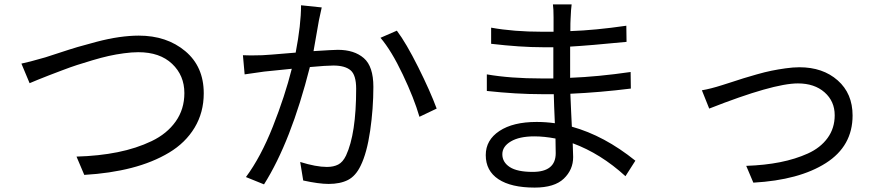

<svg xmlns="http://www.w3.org/2000/svg" viewBox="-20 -811 4040 871"><path d="M114.3 -433.6 77.1 -522.5Q107.4 -528.3 185.5 -550.8Q192.4 -552.7 245.6 -570.3Q298.8 -587.9 332 -597.7Q365.2 -607.4 418.9 -621.6Q472.7 -635.7 520.5 -642.6Q568.4 -649.4 609.4 -649.4Q736.3 -649.4 820.3 -579.1Q904.3 -508.8 904.3 -387.7Q904.3 -300.8 862.8 -231.9Q821.3 -163.1 747.1 -118.7Q672.9 -74.2 576.2 -49.3Q479.5 -24.4 362.3 -17.6L327.1 -100.6Q428.7 -103.5 513.7 -120.6Q598.6 -137.7 668 -170.9Q737.3 -204.1 776.9 -259.8Q816.4 -315.4 816.4 -388.7Q816.4 -468.8 760.7 -521.5Q705.1 -574.2 607.4 -574.2Q578.1 -574.2 542 -569.3Q505.9 -564.5 473.1 -557.1Q440.4 -549.8 399.4 -537.6Q358.4 -525.4 329.6 -516.1Q300.8 -506.8 261.2 -491.7Q221.7 -476.6 202.1 -469.2Q182.6 -461.9 150.4 -448.7Q118.2 -435.5 114.3 -433.6Z M1345.7 -787.1 1439.5 -777.3Q1432.6 -746.1 1426.8 -718.8Q1408.2 -609.4 1402.3 -579.1Q1494.1 -585 1512.7 -585Q1586.9 -585 1630.4 -547.4Q1673.8 -509.8 1673.8 -417Q1673.8 -318.4 1659.2 -217.8Q1644.5 -117.2 1616.2 -59.6Q1593.8 -12.7 1558.6 5.4Q1523.4 23.4 1470.7 23.4Q1426.8 23.4 1355.5 7.8L1341.8 -76.2Q1414.1 -53.7 1462.9 -53.7Q1493.2 -53.7 1514.2 -64.5Q1535.2 -75.2 1549.8 -105.5Q1595.7 -204.1 1595.7 -408.2Q1595.7 -470.7 1570.3 -492.2Q1544.9 -513.7 1492.2 -513.7Q1460.9 -513.7 1385.7 -506.8Q1299.8 -168 1177.7 25.4L1095.7 -7.8Q1163.1 -98.6 1217.8 -236.8Q1272.5 -375 1303.7 -499Q1223.6 -491.2 1178.7 -486.3Q1158.2 -483.4 1089.8 -473.6L1082 -560.5Q1111.3 -558.6 1169.9 -560.5Q1182.6 -560.5 1321.3 -572.3Q1345.7 -699.2 1345.7 -787.1ZM1706.1 -639.6 1780.3 -671.9Q1822.3 -616.2 1877 -506.8Q1931.6 -397.5 1960.9 -318.4L1882.8 -281.2Q1858.4 -365.2 1807.1 -473.1Q1755.9 -581.1 1706.1 -639.6Z M2501 -116.2Q2501 -123 2500.5 -145.5Q2500 -168 2500 -182.6Q2448.2 -192.4 2404.3 -192.4Q2335.9 -192.4 2297.4 -169.4Q2258.8 -146.5 2258.8 -111.3Q2258.8 -75.2 2292.5 -53.2Q2326.2 -31.2 2396.5 -31.2Q2501 -31.2 2501 -116.2ZM2862.3 -82 2817.4 -11.7Q2705.1 -114.3 2578.1 -161.1Q2580.1 -110.4 2580.1 -98.6Q2580.1 -41 2537.6 -0.5Q2495.1 40 2405.3 40Q2298.8 40 2241.2 2Q2183.6 -36.1 2183.6 -107.4Q2183.6 -175.8 2245.6 -216.8Q2307.6 -257.8 2414.1 -257.8Q2456.1 -257.8 2497.1 -252Q2493.2 -336.9 2492.2 -383.8H2436.5Q2322.3 -383.8 2188.5 -398.4V-473.6Q2294.9 -455.1 2436.5 -455.1H2490.2V-468.8V-596.7H2441.4Q2341.8 -596.7 2208 -612.3V-685.5Q2310.5 -667 2440.4 -667H2491.2V-732.4Q2491.2 -770.5 2488.3 -791H2573.2Q2570.3 -771.5 2568.4 -724.6Q2567.4 -712.9 2567.4 -669.9Q2680.7 -673.8 2821.3 -694.3L2822.3 -621.1Q2653.3 -604.5 2566.4 -599.6V-468.8V-458Q2692.4 -462.9 2840.8 -484.4L2841.8 -409.2Q2700.2 -391.6 2567.4 -385.7Q2568.4 -358.4 2570.8 -307.1Q2573.2 -255.9 2574.2 -236.3Q2721.7 -195.3 2862.3 -82Z M3197.3 -318.4 3164.1 -401.4Q3204.1 -408.2 3255.9 -424.8Q3262.7 -426.8 3297.4 -438Q3332 -449.2 3353.5 -456.1Q3375 -462.9 3413.1 -473.6Q3451.2 -484.4 3480 -490.2Q3508.8 -496.1 3543.5 -501Q3578.1 -505.9 3606.4 -505.9Q3712.9 -505.9 3780.3 -446.3Q3847.7 -386.7 3847.7 -287.1Q3847.7 -148.4 3726.6 -71.3Q3605.5 5.9 3397.5 17.6L3365.2 -58.6Q3449.2 -61.5 3518.6 -75.2Q3587.9 -88.9 3645 -114.7Q3702.1 -140.6 3734.4 -185.1Q3766.6 -229.5 3766.6 -288.1Q3766.6 -351.6 3720.7 -392.1Q3674.8 -432.6 3599.6 -432.6Q3487.3 -432.6 3197.3 -318.4Z"/></svg>

Font: Gen Shin Gothic Regular
Style: Regular
Weight: 400
Designer: [Source Han Sans]
Ryoko NISHIZUKA  (kana & ideographs); Paul D. Hunt (Latin, Greek & Cyrillic); Wenlong ZHANG  (bopomofo
Version: Version 1.002.20150607